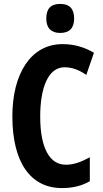

<svg xmlns="http://www.w3.org/2000/svg" viewBox="-20 -949 523 979"><path d="M287 -929C238 -929 216 -904 216 -854C216 -806 241 -781 287 -781C334 -781 358 -806 358 -854C358 -903 336 -929 287 -929ZM309 -606C350 -606 385 -591 420 -567L459 -680C408 -710 356 -724 299 -724C135 -724 43 -570 43 -356C43 -122 135 10 296 10C349 10 397 -1 438 -25V-147C399 -126 360 -109 316 -109C232 -109 185 -196 185 -355C185 -500 225 -606 309 -606Z"/></svg>

Font: Noto Sans Georgian ExtraCondensed Bold
Style: Regular
Weight: 700
Width: 2
Designer: Monotype Design Team, Akaki Razmadze
Foundry: Google LLC
Version: Version 2.005